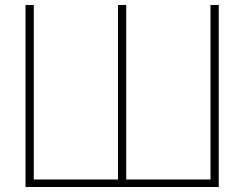

<svg xmlns="http://www.w3.org/2000/svg" viewBox="-20 -748 977 768"><path d="M82 0V-728H115V-30H452V-728H485V-30H822V-728H855V0Z"/></svg>

Font: Murecho ExtraLight
Style: Regular
Weight: 200
Designer: Neil Summerour
Foundry: Positype
Version: Version 1.010; ttfautohint (v1.8.3)